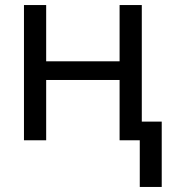

<svg xmlns="http://www.w3.org/2000/svg" viewBox="-20 -556 677 761"><path d="M534 185V0H454V-239H163V0H75V-536H163V-313H454V-536H542V-74H621V185Z"/></svg>

Font: Advent Sans Logo
Style: Regular
Weight: 400
Designer: Types & Symbols
Foundry: Types & Symbols
Version: Version 1.002